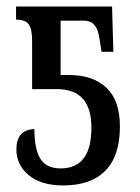

<svg xmlns="http://www.w3.org/2000/svg" viewBox="-20 -556 427 586"><path d="M30 -100Q30 -160 85 -162Q85 -100 103.5 -71Q122 -42 165 -42Q259 -42 259 -166Q259 -284 154 -284H78V-432Q78 -467 68 -481.5Q58 -496 29 -496V-536H322L326 -398H290L287 -417Q283 -446 278.5 -460.5Q274 -475 264 -484Q254 -493 234 -493H165V-327H191Q264 -327 305 -288Q346 -249 346 -170Q346 -80 301.5 -35Q257 10 173 10Q105 10 67.5 -21.5Q30 -53 30 -100Z"/></svg>

Font: Noto Serif Cond
Style: Regular
Weight: 400
Width: 3
Designer: Monotype Design Team
Foundry: Monotype Imaging Inc.
Version: Version 1.001